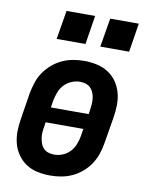

<svg xmlns="http://www.w3.org/2000/svg" viewBox="-84 -797 668 866"><g transform="rotate(10 250.0 -364.0)"><path d="M206 8Q176 8 147.5 2Q119 -4 96 -19Q73 -34 57 -56.5Q41 -79 33.5 -106.5Q26 -134 26.5 -163.5Q27 -193 32 -222L51 -342Q56 -367 64 -392Q72 -417 87 -439Q102 -461 123 -479Q144 -497 168 -508Q192 -519 217.5 -523.5Q243 -528 267 -528Q297 -528 325.5 -522Q354 -516 377.5 -501Q401 -486 417 -463.5Q433 -441 440.5 -413.5Q448 -386 447.5 -356.5Q447 -327 442 -298L422 -178Q418 -153 409.5 -128Q401 -103 386.5 -81Q372 -59 351 -41Q330 -23 306 -12Q282 -1 256.5 3.5Q231 8 206 8ZM156 -295H329L332 -313Q334 -327 335 -341Q336 -355 334.5 -368Q333 -381 328 -393.5Q323 -406 314 -415Q305 -424 292.5 -428Q280 -432 266 -432Q247 -432 227.5 -424Q208 -416 193.5 -400.5Q179 -385 172 -365.5Q165 -346 161 -327ZM207 -88Q227 -88 246.5 -96Q266 -104 280 -119.5Q294 -135 301.5 -154.5Q309 -174 312 -193L317 -225H144L142 -207Q139 -193 138 -179Q137 -165 139 -152Q141 -139 145.5 -126.5Q150 -114 159 -105Q168 -96 181 -92Q194 -88 207 -88ZM460 -604H328L350 -736H481ZM260 -604H128L150 -736H281Z"/></g></svg>

Font: Iosevka SS04
Style: Bold Italic
Weight: 700
Italic angle: -9°
Monospace: yes
Designer: Belleve Invis
Foundry: Belleve Invis
Version: Version 19.0.0; ttfautohint (v1.8.4)